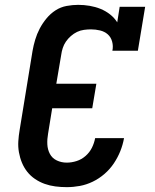

<svg xmlns="http://www.w3.org/2000/svg" viewBox="-20 -763 640 791"><path d="M255 8Q231 8 208 5Q185 2 164 -5.5Q143 -13 124.5 -25.5Q106 -38 92.5 -55Q79 -72 70.5 -92.5Q62 -113 58 -135.5Q54 -158 55.5 -181.5Q57 -205 61 -228L114 -553Q118 -576 125 -599.5Q132 -623 143.5 -645Q155 -667 171.5 -687Q188 -707 209 -720.5Q230 -734 254.5 -738.5Q279 -743 302 -743Q326 -743 349.5 -739Q373 -735 394 -726.5Q415 -718 433 -704Q451 -690 463 -671L473 -735H578L548 -554H443Q447 -573 442 -591.5Q437 -610 424 -621.5Q411 -633 392.5 -637.5Q374 -642 355 -642Q341 -642 326 -640Q311 -638 297.5 -631.5Q284 -625 272 -614.5Q260 -604 251.5 -591.5Q243 -579 238.5 -565Q234 -551 232 -536L212 -418H377L360 -317H195L178 -212Q174 -190 175 -168.5Q176 -147 185.5 -129Q195 -111 214 -102Q233 -93 255 -93Q275 -93 295.5 -99.5Q316 -106 332.5 -120.5Q349 -135 358.5 -154Q368 -173 372 -194H491Q486 -166 475.5 -140Q465 -114 449 -90Q433 -66 410.5 -46.5Q388 -27 362 -14.5Q336 -2 309 3Q282 8 255 8Z"/></svg>

Font: Iosevka Curly Slab ExObl
Style: Bold
Weight: 700
Width: 7
Italic angle: -9°
Monospace: yes
Designer: Belleve Invis
Foundry: Belleve Invis
Version: Version 11.0.0; ttfautohint (v1.8.3)